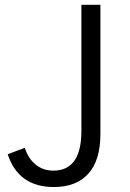

<svg xmlns="http://www.w3.org/2000/svg" viewBox="-20 -751 534 789"><path d="M11.7 -117.2 82 -143.6Q95.7 -99.6 126.5 -74.7Q157.2 -49.8 199.2 -49.8Q314.5 -49.8 314.5 -212.9V-731.4H392.6V-200.2Q392.6 -92.8 343.3 -37.6Q293.9 17.6 201.2 17.6Q55.7 17.6 11.7 -117.2Z"/></svg>

Font: Batunionen A1
Style: Regular
Weight: 400
Designer: HanYang I&C Co.,Ltd.
Foundry: HanYang I&C Co.,Ltd.
Version: Version 2.50; ttfautohint (v1.6)